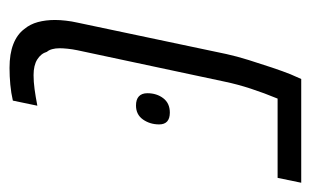

<svg xmlns="http://www.w3.org/2000/svg" viewBox="-182 -530 680 421"><g transform="rotate(-90 158.5 -320.0)"><path d="M-32.2 0 -21.5 -51.8H152.3Q164.6 -81.5 174.1 -110.6Q183.6 -139.6 189.5 -168L258.3 -490.7Q260.7 -502.4 261.7 -512.7Q262.7 -522.9 262.7 -529.8Q262.7 -539.1 260.7 -546.1Q258.8 -553.2 254.9 -557.6Q251 -570.8 238 -578.9Q225.1 -586.9 203.6 -586.9Q189.5 -586.9 173.1 -584.7Q156.7 -582.5 136.7 -578.6L147.9 -632.3Q164.6 -636.2 182.9 -637.9Q201.2 -639.6 219.7 -639.6Q250.5 -639.6 271.7 -631.3Q293 -623 304.7 -607.4Q315.4 -594.7 320.1 -577.4Q324.7 -560.1 324.7 -540Q324.7 -528.8 323.2 -516.1Q321.8 -503.4 318.8 -490.2L250 -164.1Q245.1 -141.6 236.8 -115Q228.5 -88.4 220.2 -63.7Q211.9 -39.1 205.6 -23.4L195.3 0ZM121.6 -288.1Q108.9 -288.1 102.3 -293.9Q95.7 -299.8 95.7 -311.5Q95.7 -331.5 106.4 -346.9Q117.2 -362.3 137.2 -362.3Q150.4 -362.3 157.2 -356Q164.1 -349.6 164.1 -337.4Q164.1 -316.9 153.1 -302.5Q142.1 -288.1 121.6 -288.1Z"/></g></svg>

Font: Open Sans SemiCondensed Light
Style: Italic
Weight: 300
Width: 4
Italic angle: -12°
Designer: Monotype Design Team
Foundry: Monotype Imaging Inc.
Version: Version 3.000